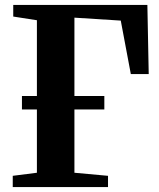

<svg xmlns="http://www.w3.org/2000/svg" viewBox="-20 -763 650 783"><path d="M32 0V-46L130.5 -58.5V-680.5L34 -695.5V-743H581L586.5 -461H513.5L472.5 -679L283.5 -691V-58.5L420.5 -46V0ZM69.5 -316.5V-371.5H405.5V-316.5Z"/></svg>

Font: Merriweather 60pt
Style: Bold
Weight: 700
Version: Version 2.100